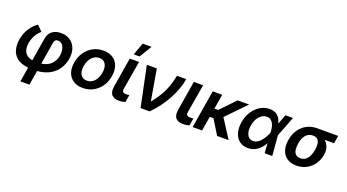

<svg xmlns="http://www.w3.org/2000/svg" viewBox="-65 -1513 4427 2448"><g transform="rotate(20 2149.0 -289.0)"><path d="M249 204.1 281.7 6.3Q181.2 -4.9 127.7 -48.3Q74.2 -91.8 58.1 -155.8Q42 -219.7 53.7 -293Q68.4 -379.4 111.6 -446.8Q154.8 -514.2 213.4 -552.7L285.6 -480.5Q244.1 -445.3 217.8 -399.2Q191.4 -353 180.2 -293Q172.4 -247.1 180.2 -207.3Q188 -167.5 216.6 -139.6Q245.1 -111.8 299.8 -101.1L352.1 -416.5Q363.3 -483.4 409.9 -518.1Q456.5 -552.7 528.3 -552.7Q601.1 -552.7 652.6 -517.8Q704.1 -482.9 726.8 -420.9Q749.5 -358.9 736.3 -277.8Q724.6 -208.5 687 -147Q649.4 -85.4 580.1 -43.9Q510.7 -2.4 403.8 7.3L371.6 204.1ZM421.9 -99.6Q509.8 -112.8 555.2 -162.4Q600.6 -211.9 611.3 -277.8Q622.1 -350.1 597.9 -399.4Q573.7 -448.7 518.1 -449.2Q499 -448.7 487.1 -436Q475.1 -423.3 471.7 -403.3Z M1022.9 11.7Q946.8 11.7 894.5 -22Q842.3 -55.7 820.1 -116.2Q797.9 -176.8 811.5 -257.3Q824.7 -337.4 866.9 -398.4Q909.2 -459.5 972.7 -493.4Q1036.1 -527.3 1112.3 -527.3Q1189 -527.3 1241 -493.4Q1293 -459.5 1314.9 -398.4Q1336.9 -337.4 1323.2 -257.3Q1310.1 -177.2 1268.1 -116.7Q1226.1 -56.2 1162.8 -22.2Q1099.6 11.7 1022.9 11.7ZM1040.5 -94.2Q1098.6 -94.2 1140.1 -137.9Q1181.6 -181.6 1194.3 -257.3Q1207 -333.5 1179.7 -377.4Q1152.3 -421.4 1094.7 -421.4Q1037.1 -421.4 995.4 -377.4Q953.6 -333.5 940.4 -257.3Q928.2 -181.2 955.6 -137.7Q982.9 -94.2 1040.5 -94.2Z M1460.4 -545.9H1585.9L1520.5 -158.7Q1515.1 -124.5 1529.8 -113.5Q1544.4 -102.5 1570.8 -102.5Q1583.5 -102.5 1595 -104Q1606.4 -105.5 1614.3 -106.4L1597.7 -6.3Q1580.1 -1 1558.3 2.9Q1536.6 6.8 1511.7 6.3Q1447.3 6.8 1414.1 -28.6Q1380.9 -64 1394.5 -147ZM1488.8 -613.8 1550.3 -781.7H1670.4L1567.9 -613.8Z M1805.2 0 1691.9 -545.9H1827.1L1898.9 -128.9H1904.8Q1951.7 -188.5 1983.6 -239.3Q2015.6 -290 2037.4 -338.4Q2059.1 -386.7 2074 -437.3Q2088.9 -487.8 2101.1 -545.9H2227.1Q2201.7 -404.3 2125.7 -264.2Q2049.8 -124 1929.2 0Z M2329.6 -545.9H2455.1L2389.6 -158.7Q2384.3 -124.5 2398.9 -113.5Q2413.6 -102.5 2439.9 -102.5Q2452.6 -102.5 2464.1 -104Q2475.6 -105.5 2483.4 -106.4L2466.8 -6.3Q2449.2 -1 2427.5 2.9Q2405.8 6.8 2380.9 6.3Q2316.4 6.8 2283.2 -28.6Q2250 -64 2263.7 -147Z M2725.6 -515.6 2692.4 -315.9H2743.2L2935.1 -515.6H3090.3L2836.9 -253.9L3000 0H2843.8L2722.7 -196.8H2672.4L2640.1 0H2511.7L2597.2 -515.6Z M3262.2 11.7Q3193.4 11.2 3147 -25.1Q3100.6 -61.5 3081.8 -125.5Q3063 -189.5 3076.2 -272.5Q3090.3 -355.5 3131.6 -418.5Q3172.9 -481.4 3231.9 -517.1Q3291 -552.7 3358.4 -552.7Q3427.7 -552.7 3468 -515.4Q3508.3 -478 3522 -417.5H3524.4L3572.8 -545.9H3674.8L3569.3 -272.9L3592.3 0H3488.8L3480 -128.9H3477.1Q3443.4 -67.9 3389.6 -28.1Q3335.9 11.7 3262.2 11.7ZM3469.7 -272.9V-274.4Q3468.8 -300.8 3463.6 -330.8Q3458.5 -360.8 3446.5 -387.2Q3434.6 -413.6 3412.8 -430.4Q3391.1 -447.3 3357.4 -447.3Q3299.8 -447.3 3257.6 -398.4Q3215.3 -349.6 3202.6 -272.9Q3189.9 -196.3 3215.1 -146Q3240.2 -95.7 3294.4 -95.7Q3326.7 -95.7 3354.2 -113Q3381.8 -130.4 3404.3 -157.5Q3426.8 -184.6 3443.1 -215.1Q3459.5 -245.6 3469.2 -271.5Z M3714.8 -258.8 3716.8 -269.5Q3729 -343.3 3767.8 -401.9Q3806.6 -460.4 3868.2 -494.4Q3929.7 -528.3 4009.3 -528.3H4294.4L4276.9 -422.9H4149.4Q4183.1 -393.1 4200.4 -347.9Q4217.8 -302.7 4208.5 -249L4207 -238.3Q4195.8 -170.4 4158 -114Q4120.1 -57.6 4059.8 -23.9Q3999.5 9.8 3921.9 9.8Q3841.8 9.8 3791.5 -25.6Q3741.2 -61 3721.7 -121.6Q3702.1 -182.1 3714.8 -258.8ZM3849.1 -269.5 3847.7 -258.8Q3840.3 -213.9 3845.7 -176.8Q3851.1 -139.6 3873.3 -117.7Q3895.5 -95.7 3939.5 -95.7Q3980 -95.7 4008.1 -117.7Q4036.1 -139.6 4053.2 -176.8Q4070.3 -213.9 4078.1 -258.8L4079.6 -269.5Q4086.4 -311 4081.3 -345.7Q4076.2 -380.4 4054.9 -401.6Q4033.7 -422.9 3992.7 -422.9H3992.2Q3949.7 -422.9 3920.4 -401.9Q3891.1 -380.9 3873.5 -345.9Q3856 -311 3849.1 -269.5Z"/></g></svg>

Font: Inter Display Semi Bold
Style: Italic
Weight: 600
Italic angle: -9.39999°
Designer: Rasmus Andersson
Foundry: rsms
Version: Version 4.000;git-4fc901f